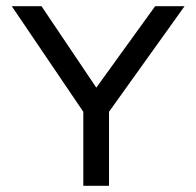

<svg xmlns="http://www.w3.org/2000/svg" viewBox="-20 -600 634 620"><path d="M18 -580 249 -239V0H332V-239L576 -580H481L291 -317L114 -580Z"/></svg>

Font: Charger Pro
Style: BdExt
Weight: 700
Designer: Jasper
Foundry: Cannot Into Space Fonts
Version: Version 1.09